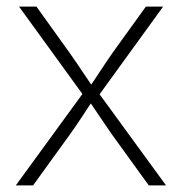

<svg xmlns="http://www.w3.org/2000/svg" viewBox="-20 -561 550 581"><path d="M27.8 0 241.7 -293.5 241.2 -260.3 37.6 -541H90.3L188 -404.8Q209.5 -374.5 228.5 -345.7Q247.6 -316.9 267.1 -288.6H244.6Q264.6 -316.9 283.2 -345.7Q301.8 -374.5 323.2 -404.8L421.4 -541H473.6L269.5 -259.3V-292L482.4 0H430.2L316.9 -156.7Q296.9 -185.5 279.3 -211.9Q261.7 -238.3 243.7 -264.6H266.1Q248 -238.3 231 -211.9Q213.9 -185.5 193.4 -156.7L80.1 0Z"/></svg>

Font: Inter 17pt ExtraLight
Style: Regular
Weight: 250
Version: Version 4.001;git-66647c0bb